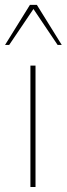

<svg xmlns="http://www.w3.org/2000/svg" viewBox="-32 -752 268 772"><path d="M216.3 -571.3H199.7L102.5 -715.8L4.9 -571.3H-11.7L88.4 -732.4H116.2ZM110.8 0H90.3V-488.3H110.8Z"/></svg>

Font: Kumbh Sans Thin
Style: Regular
Weight: 250
Version: Version 1.004